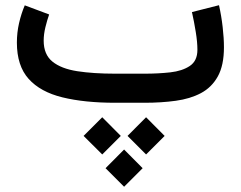

<svg xmlns="http://www.w3.org/2000/svg" viewBox="-20 -395 925 738"><path d="M541.5 55.7 612.8 127.4 541.5 198.7 470.2 127.4ZM373 55.7 444.3 127.4 373 198.7 301.3 127.4ZM457 179.7 528.3 251.5 457 322.8 385.7 251.5ZM536.1 0H422.9Q304.7 0 220 -20.8Q135.3 -41.5 90.1 -91.8Q44.9 -142.1 44.9 -231.4Q44.9 -269.5 53.2 -305.9Q61.5 -342.3 75.2 -374.5L168.9 -339.4Q161.1 -317.4 154.5 -290.3Q147.9 -263.2 147.9 -238.8Q147.9 -185.5 181.6 -158.2Q215.3 -130.9 277.1 -121.3Q338.9 -111.8 422.9 -111.8H537.1Q588.4 -111.8 634.5 -116.9Q680.7 -122.1 709.7 -141.6Q738.8 -161.1 738.8 -203.6Q738.8 -233.4 732.4 -272.5Q726.1 -311.5 717.8 -348.6L821.8 -375Q831.1 -333.5 835.9 -290.8Q840.8 -248 840.8 -213.4Q840.8 -144 817.4 -101.6Q793.9 -59.1 752.4 -37.1Q710.9 -15.1 655.5 -7.6Q600.1 0 536.1 0Z"/></svg>

Font: Vazirmatn UI Medium
Style: Regular
Weight: 500
Designer: Saber Rastikerdar
Foundry: Saber Rastikerdar
Version: Version 33.003